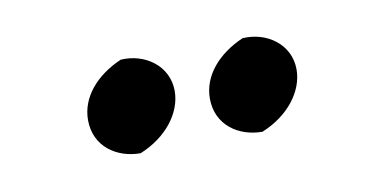

<svg xmlns="http://www.w3.org/2000/svg" viewBox="-30 -741 451 225"><g transform="rotate(-10 195.5 -629.0)"><path d="M124 -573C156 -586 176 -612 176 -638C176 -668 149 -687 120 -685C90 -672 70 -649 70 -622C70 -590 96 -573 124 -573ZM269 -573C301 -586 321 -612 321 -638C321 -668 294 -687 265 -685C235 -672 215 -649 215 -622C215 -590 241 -573 269 -573Z"/></g></svg>

Font: Mazius Display
Style: Regular
Weight: 400
Designer: Alberto Casagrande & Collletttivo
Foundry: Collletttivo
Version: Version 2.000;Glyphs 3.2 (3217)